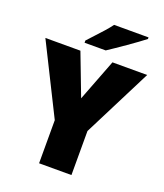

<svg xmlns="http://www.w3.org/2000/svg" viewBox="-165 -1035 974 1143"><g transform="rotate(20 322.5 -463.5)"><path d="M323 -449 425 -714H645L425 -279V0H220V-273L0 -714H222ZM576 -917Q558 -903 530 -882.5Q502 -862 471 -840.5Q440 -819 411.5 -799.5Q383 -780 363 -767H229V-781Q246 -800 270 -825.5Q294 -851 318 -878Q342 -905 358 -927H576Z"/></g></svg>

Font: Noto Sans Display Black
Style: Regular
Weight: 900
Designer: Monotype Design Team
Foundry: Monotype Imaging Inc.
Version: Version 2.003